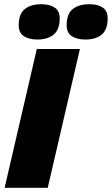

<svg xmlns="http://www.w3.org/2000/svg" viewBox="-20 -893 532 913"><path d="M386 -705Q346 -705 321.5 -721Q297 -737 297 -773Q297 -827 326 -850Q355 -873 405 -873Q445 -873 468.5 -857Q492 -841 492 -806Q492 -752 463.5 -728.5Q435 -705 386 -705ZM158 -705Q118 -705 93.5 -721Q69 -737 69 -773Q69 -827 98 -850Q127 -873 176 -873Q216 -873 240 -857Q264 -841 264 -806Q264 -752 235 -728.5Q206 -705 158 -705ZM360 -660 207 0H2L155 -660Z"/></svg>

Font: Work Sans ExtraBold
Style: Italic
Weight: 800
Italic angle: -13°
Designer: Wei Huang
Foundry: Wei Huang
Version: Version 2.012; ttfautohint (v1.8.3)